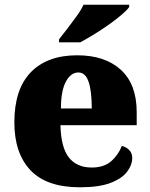

<svg xmlns="http://www.w3.org/2000/svg" viewBox="-20 -786 638 816"><path d="M320 10Q178 10 109.5 -62.5Q41 -135 41 -266Q41 -407 111 -479Q181 -551 308 -551Q426 -551 493.5 -489.5Q561 -428 561 -309V-254H237Q239 -160 272.5 -117Q306 -74 370 -74Q421 -74 451.5 -100Q482 -126 498 -166Q517 -161 529.5 -148Q542 -135 542 -115Q542 -85 520 -56Q498 -27 449.5 -8.5Q401 10 320 10ZM370 -325Q370 -399 356.5 -438.5Q343 -478 313 -478Q281 -478 260 -439Q239 -400 239 -325ZM231 -619Q246 -638 266 -664Q286 -690 305.5 -717Q325 -744 335 -766H529V-756Q520 -743 496.5 -723Q473 -703 442 -681Q411 -659 379 -639.5Q347 -620 321 -606H231Z"/></svg>

Font: Noto Serif Hentaigana Black
Style: Regular
Weight: 900
Designer: Kazuhiro Yamada
Foundry: nipponia
Version: Version 1.000; ttfautohint (v1.8.4.7-5d5b)